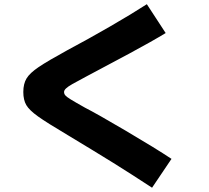

<svg xmlns="http://www.w3.org/2000/svg" viewBox="-20 -793 978 897"><path d="M295.9 -162.1Q198.7 -219.7 157.7 -249Q116.7 -278.3 102.8 -302.2Q88.9 -326.2 88.9 -363.3Q88.9 -401.4 104 -426.5Q119.1 -451.7 160.6 -479.7Q202.1 -507.8 294.9 -558.6Q389.6 -608.9 493.2 -668.7Q596.7 -728.5 666 -773.4L753.9 -638.7Q694.3 -602.1 583.7 -542.5Q473.1 -482.9 384.8 -436.5Q340.3 -413.1 318.6 -400.6Q296.9 -388.2 288.1 -379.6Q279.3 -371.1 279.3 -363.3Q279.3 -354.5 284.9 -347.7Q290.5 -340.8 309.8 -328.9Q329.1 -316.9 377 -290Q432.6 -261.7 569.3 -181.2Q706.1 -100.6 781.2 -50.8L690.4 84Q589.8 18.1 508.5 -32.5Q427.2 -83 295.9 -162.1Z"/></svg>

Font: Pretendard JP Black
Style: Regular
Weight: 900
Designer: Base glyphs from Inter by Rasmus Andersson; Hangeul glyphs from Noto Sans CJK(Source Han Sans) by Jang Soo-young and Kan
Foundry: Kil Hyung-jin
Version: Version 1.309